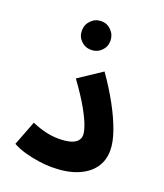

<svg xmlns="http://www.w3.org/2000/svg" viewBox="-138 -833 793 930"><g transform="rotate(20 258.5 -367.5)"><path d="M35 -40 84 -167Q121 -151 155 -143Q189 -135 223 -135Q258 -135 281.5 -141.5Q305 -148 317 -161Q329 -174 329 -192Q329 -209 318.5 -239Q308 -269 281 -317.5Q254 -366 202 -438L321 -517Q369 -449 404 -384.5Q439 -320 458.5 -264.5Q478 -209 478 -167Q478 -115 450.5 -76.5Q423 -38 369.5 -16Q316 6 238 6Q209 6 173 1Q137 -4 100.5 -14Q64 -24 35 -40ZM224 -593Q193 -593 171.5 -614Q150 -635 150 -666Q150 -697 171.5 -719Q193 -741 224 -741Q254 -741 275.5 -719Q297 -697 297 -666Q297 -635 275.5 -614Q254 -593 224 -593Z"/></g></svg>

Font: Noto Sans
Style: Bold
Weight: 700
Designer: Monotype Design Team
Foundry: Monotype Imaging Inc.
Version: Version 2.000;GOOG;noto-source:20170915:90ef993387c0; ttfaut